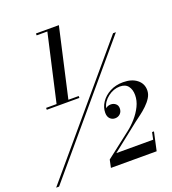

<svg xmlns="http://www.w3.org/2000/svg" viewBox="-176 -926 1029 1146"><g transform="rotate(-20 338.0 -352.5)"><path d="M89.5 -368H156L252.5 -794H184.5V-806H330L231 -368H296.5V-356H89.5ZM617.5 -650H635.5L1.5 100H-17ZM621 101H330.5L341 51.5L498.5 -70.5Q527.5 -92.5 554.2 -123Q581 -153.5 598 -188.2Q615 -223 615 -258.5Q615 -293.5 598.2 -315.5Q581.5 -337.5 546 -337.5Q506 -337.5 470.5 -310.5Q435 -283.5 425.5 -243.5Q440 -255.5 459 -255.5Q476 -255.5 489 -245Q502 -234.5 502 -215.5Q502 -194.5 488.8 -181.5Q475.5 -168.5 456 -168.5Q437 -168.5 424 -181.8Q411 -195 411 -219.5Q411 -254.5 432 -285.5Q453 -316.5 489.5 -335.8Q526 -355 573 -355Q627 -355 660 -329.2Q693 -303.5 693 -261Q693 -236.5 679 -214Q665 -191.5 644.2 -171.8Q623.5 -152 601.8 -135.8Q580 -119.5 564.5 -108L391 29H625L634.5 -16H646.5Z"/></g></svg>

Font: Bodoni* 11pt Medium
Style: Italic
Weight: 500
Italic angle: -13°
Version: Version 2.3